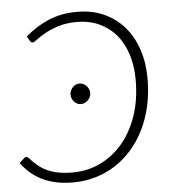

<svg xmlns="http://www.w3.org/2000/svg" viewBox="-52 -764 734 819"><g transform="rotate(-5 315.0 -354.0)"><path d="M8 0ZM38.5 -118Q43 -118 47.5 -113.5Q64.5 -94 82.2 -79.2Q100 -64.5 121.5 -54.5Q143 -44.5 169.8 -39.5Q196.5 -34.5 231 -34.5Q292.5 -34.5 347 -60Q401.5 -85.5 442.8 -133.2Q484 -181 508 -249.8Q532 -318.5 532 -405Q532 -466 515.8 -515.5Q499.5 -565 469.8 -599.8Q440 -634.5 397.8 -653.5Q355.5 -672.5 303.5 -672.5Q257.5 -672.5 223.5 -661.5Q189.5 -650.5 166 -637.2Q142.5 -624 128.5 -613Q114.5 -602 109 -602Q101 -602 98 -608L85.5 -629.5Q133 -670.5 187 -693Q241 -715.5 308 -715.5Q371.5 -715.5 422.2 -692.8Q473 -670 508.8 -629Q544.5 -588 563.8 -531Q583 -474 583 -406Q583 -344 570.8 -289.2Q558.5 -234.5 535.8 -188.5Q513 -142.5 481 -106Q449 -69.5 409.8 -44.2Q370.5 -19 324.5 -5.5Q278.5 8 228.5 8Q188 8 155 0.8Q122 -6.5 95.2 -19.8Q68.5 -33 47 -51.8Q25.5 -70.5 8 -94L30 -114.5Q33.5 -118 38.5 -118ZM334 -365.5Q334 -356.5 330.2 -348.8Q326.5 -341 320.5 -335Q314.5 -329 306.8 -325.5Q299 -322 291 -322Q282.5 -322 275 -325.5Q267.5 -329 262 -335Q256.5 -341 253 -348.8Q249.5 -356.5 249.5 -365.5Q249.5 -374.5 253 -382.5Q256.5 -390.5 262.2 -396.8Q268 -403 275.5 -406.5Q283 -410 291.5 -410Q299.5 -410 307.2 -406.5Q315 -403 321 -397Q327 -391 330.5 -382.8Q334 -374.5 334 -365.5Z"/></g></svg>

Font: Lato Light
Style: Italic
Weight: 300
Italic angle: -7°
Designer: Lukasz Dziedzic
Foundry: tyPoland Lukasz Dziedzic
Version: Version 2.007; 2014-02-27